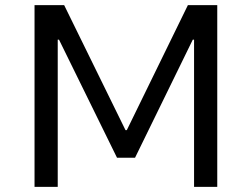

<svg xmlns="http://www.w3.org/2000/svg" viewBox="-20 -725 977 745"><path d="M114 0V-705H229L467 -220H472L709 -705H823V0H733V-571H728L504 -113H434L209 -571H204V0Z"/></svg>

Font: Nunito Sans 6pt
Style: Regular
Weight: 400
Version: Version 3.101;gftools[0.9.27]